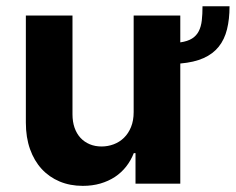

<svg xmlns="http://www.w3.org/2000/svg" viewBox="-20 -596 765 623"><path d="M63.9 -545.5H215.2V-225.1Q215.2 -201 221.9 -181.6Q228.7 -162.3 241.1 -148.8Q253.6 -135.3 271 -128Q288.4 -120.7 309.7 -120.7Q329.9 -120.7 348.9 -127.8Q367.9 -134.9 382.3 -149Q396.7 -163 405.2 -183.9Q413.7 -204.9 413.7 -232.2V-545.5H565V-458.5Q589.1 -462 603.3 -471.1Q617.5 -480.1 625 -494.9Q632.5 -509.6 634.8 -529.7Q637.1 -549.7 637.1 -575.6H724.8Q724.8 -533.7 716.6 -500.9Q708.5 -468 689.8 -444.6Q671.2 -421.2 640.6 -407.5Q610.1 -393.8 565 -389.9V0H419.7V-99.1H414.1Q404.8 -75.3 389.4 -55.6Q373.9 -35.9 353 -22Q332 -8.2 305.8 -0.5Q279.5 7.1 248.6 7.1Q207.4 7.1 173.5 -7.1Q139.6 -21.3 115.2 -47.8Q90.9 -74.2 77.4 -112.2Q63.9 -150.2 63.9 -198.2Z"/></svg>

Font: Cannonade
Style: Bold
Weight: 700
Designer: Rasmus Andersson
Foundry: rsms
Version: Version 3.012;git-f93a4a705